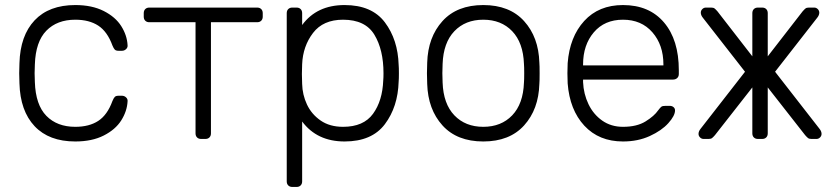

<svg xmlns="http://www.w3.org/2000/svg" viewBox="-20 -550 3307 760"><path d="M278 -48Q333 -48 369 -71.5Q405 -95 425 -150Q430 -162 434.5 -166.5Q439 -171 449 -171H463Q472 -171 479 -164.5Q486 -158 485 -149Q483 -110 460 -73.5Q437 -37 390.5 -13.5Q344 10 278 10Q174 10 117 -50.5Q60 -111 57 -220L56 -260L57 -300Q60 -409 117 -469.5Q174 -530 278 -530Q344 -530 390.5 -506.5Q437 -483 460 -446.5Q483 -410 485 -371Q486 -362 479 -355.5Q472 -349 463 -349H449Q439 -349 434.5 -353.5Q430 -358 425 -370Q405 -425 369 -448.5Q333 -472 278 -472Q206 -472 163.5 -428.5Q121 -385 118 -295L117 -260L118 -225Q121 -135 163.5 -91.5Q206 -48 278 -48Z M754 -462H571Q561 -462 555 -468Q549 -474 549 -484V-498Q549 -508 555 -514Q561 -520 571 -520H998Q1008 -520 1014 -514Q1020 -508 1020 -498V-484Q1020 -474 1014 -468Q1008 -462 998 -462H815V-22Q815 -12 809 -6Q803 0 793 0H776Q766 0 760 -6Q754 -12 754 -22Z M1176 168Q1176 178 1170 184Q1164 190 1154 190H1137Q1127 190 1121 184Q1115 178 1115 168V-498Q1115 -508 1121 -514Q1127 -520 1137 -520H1154Q1164 -520 1170 -514Q1176 -508 1176 -498V-451Q1234 -530 1344 -530Q1452 -530 1503.5 -461.5Q1555 -393 1558 -293Q1559 -283 1559 -260Q1559 -237 1558 -227Q1555 -127 1503.5 -58.5Q1452 10 1344 10Q1235 10 1176 -69ZM1338 -48Q1419 -48 1456.5 -99.5Q1494 -151 1497 -232Q1498 -242 1498 -260Q1498 -353 1462 -412.5Q1426 -472 1338 -472Q1259 -472 1219 -419.5Q1179 -367 1176 -296L1175 -257L1176 -218Q1177 -175 1195 -136.5Q1213 -98 1249 -73Q1285 -48 1338 -48Z M2116 -260Q2116 -228 2115 -218Q2112 -117 2054.5 -53.5Q1997 10 1893 10Q1789 10 1731.5 -53.5Q1674 -117 1671 -218L1670 -260L1671 -302Q1674 -403 1731.5 -466.5Q1789 -530 1893 -530Q1997 -530 2054.5 -466.5Q2112 -403 2115 -302Q2116 -292 2116 -260ZM1732 -297 1731 -260 1732 -223Q1735 -139 1778.5 -93.5Q1822 -48 1893 -48Q1964 -48 2007.5 -93.5Q2051 -139 2054 -223Q2055 -233 2055 -260Q2055 -287 2054 -297Q2051 -381 2007.5 -426.5Q1964 -472 1893 -472Q1822 -472 1778.5 -426.5Q1735 -381 1732 -297Z M2667 -272V-257Q2667 -247 2660.5 -241Q2654 -235 2644 -235H2288V-225Q2290 -178 2309.5 -137.5Q2329 -97 2364 -72.5Q2399 -48 2446 -48Q2501 -48 2535.5 -69.5Q2570 -91 2585 -113Q2594 -125 2598.5 -128Q2603 -131 2615 -131H2631Q2640 -131 2646 -126Q2652 -121 2652 -113Q2652 -92 2625.5 -62.5Q2599 -33 2552 -11.5Q2505 10 2446 10Q2351 10 2293 -52.5Q2235 -115 2227 -220L2226 -260L2227 -300Q2235 -404 2292.5 -467Q2350 -530 2446 -530Q2550 -530 2608.5 -461Q2667 -392 2667 -272ZM2606 -291V-295Q2606 -372 2562.5 -422Q2519 -472 2446 -472Q2373 -472 2330.5 -422Q2288 -372 2288 -295V-291Z M3223 -500Q3223 -490 3215 -480L3048 -266L3224 -40Q3232 -30 3232 -20Q3232 -12 3226 -6Q3220 0 3212 0H3192Q3183 0 3178.5 -3.5Q3174 -7 3167 -15L3019 -204V-22Q3019 -12 3013 -6Q3007 0 2997 0H2980Q2970 0 2964 -6Q2958 -12 2958 -22V-204L2810 -15Q2803 -7 2798.5 -3.5Q2794 0 2785 0H2765Q2757 0 2751 -6Q2745 -12 2745 -20Q2745 -30 2753 -40L2929 -266L2762 -480Q2754 -490 2754 -500Q2754 -508 2760 -514Q2766 -520 2774 -520H2795Q2804 -520 2808.5 -516.5Q2813 -513 2820 -505L2958 -327V-498Q2958 -508 2964 -514Q2970 -520 2980 -520H2997Q3007 -520 3013 -514Q3019 -508 3019 -498V-327L3157 -505Q3164 -513 3168.5 -516.5Q3173 -520 3182 -520H3203Q3211 -520 3217 -514Q3223 -508 3223 -500Z"/></svg>

Font: Rubik
Style: Regular
Weight: 300
Designer: Hubert & Fischer
Foundry: Hubert & Fischer
Version: Version 1.100